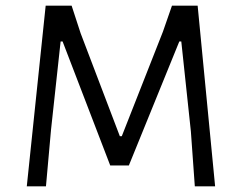

<svg xmlns="http://www.w3.org/2000/svg" viewBox="-20 -661 860 681"><path d="M681 -641 743 0H671L657 -195L623 -514H616L437 -74H371L202 -514H195L161 -201L143 0H75L142 -641H234L266 -543L405 -178H412L558 -549L590 -641Z"/></svg>

Font: Alegreya Sans SC
Style: Regular
Weight: 400
Designer: Juan Pablo del Peral
Foundry: Huerta Tipografica
Version: Version 2.007